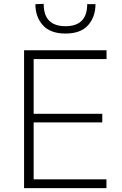

<svg xmlns="http://www.w3.org/2000/svg" viewBox="-20 -973 632 993"><path d="M104.5 0V-713H531V-667.5H154V-384.5H509V-340H154V-45.5H530.5V0ZM318.5 -799.5Q240.5 -799.5 201.8 -842.5Q163 -885.5 163 -951.5L206 -953Q206 -893.5 234.8 -865.5Q263.5 -837.5 318.5 -837.5Q431 -837.5 431 -951.5H474Q473.5 -885.5 435.5 -842.5Q397.5 -799.5 318.5 -799.5Z"/></svg>

Font: Heraclito ExtraLight
Style: Regular
Weight: 200
Designer: Kostas Bartsokas (font) & Cristiano Sobral (main changes)
Foundry: Kostas Bartsokas (font) & Cristiano Sobral (main changes)
Version: Version 1.00;July 8, 2020;FontCreator 13.0.0.2655 64-bit